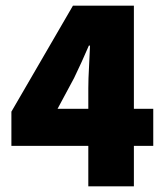

<svg xmlns="http://www.w3.org/2000/svg" viewBox="-20 -654 580 674"><path d="M290 0V-344Q290 -376 292.5 -419Q295 -462 296 -494H292Q280 -466 267 -437.5Q254 -409 240 -380L182 -272H518V-142H20V-262L236 -634H450V0Z"/></svg>

Font: Source Sans 3 Black
Style: Regular
Weight: 900
Designer: Paul D. Hunt
Foundry: Adobe
Version: Version 3.046;hotconv 1.0.118;makeotfexe 2.5.65603